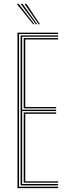

<svg xmlns="http://www.w3.org/2000/svg" viewBox="-20 -968 354 988"><path d="M70 0V-800H279V-793H78V-7H279V0ZM102 -28V-389.5H269V-382.5H110V-35H279V-28ZM86 -14V-786H279V-779H94V-403.5H269V-396.5H94V-21H279V-14ZM102 -410.5V-772H279V-765H110V-417.5H269V-410.5ZM150.8 -843 66.2 -948H76.2L157.8 -843ZM164.8 -843 86.2 -948H96.2L171.8 -843ZM178.8 -843 106.2 -948H116.2L185.8 -843Z"/></svg>

Font: Big Shoulders Inline Text SC Thin
Style: Regular
Weight: 100
Designer: Patric King
Foundry: XO Type Co
Version: Version 2.002